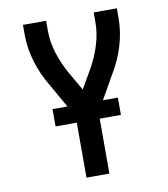

<svg xmlns="http://www.w3.org/2000/svg" viewBox="-82 -600 765 874"><g transform="rotate(-10 300.0 -162.5)"><path d="M247 205V-78L156 -238Q139 -266 125.5 -296Q112 -326 102.5 -357Q93 -388 88 -420.5Q83 -453 83 -486V-530H190V-486Q190 -433 206 -381.5Q222 -330 248 -283L300 -193L352 -283Q378 -330 394 -381.5Q410 -433 410 -486V-530H517V-486Q517 -453 512 -420.5Q507 -388 497.5 -357Q488 -326 474.5 -296Q461 -266 444 -238L353 -78V205ZM451 -49H149V-129H451Z"/></g></svg>

Font: Iosevka Curly SmBdEx
Style: Regular
Weight: 600
Width: 7
Monospace: yes
Designer: Belleve Invis
Foundry: Belleve Invis
Version: Version 11.1.0; ttfautohint (v1.8.3)